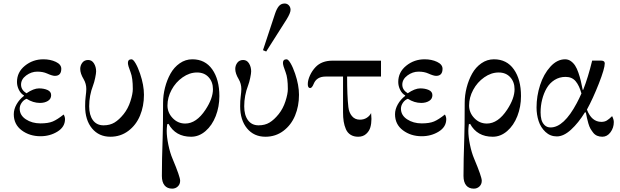

<svg xmlns="http://www.w3.org/2000/svg" viewBox="-20 -782 3581 1109"><path d="M59.6 -122.1Q59.6 -150.9 75.7 -179.4Q91.8 -208 118.2 -228V-231Q100.1 -241.2 89.1 -263.2Q78.1 -285.2 78.1 -308.6Q78.1 -365.2 124 -402.3Q169.9 -439.5 230.5 -439.5Q271 -439.5 302.5 -424.6Q334 -409.7 334 -384.8Q334 -343.8 296.9 -343.8Q282.2 -343.8 252 -357.4Q228.5 -368.2 195.3 -368.2Q161.1 -368.2 131.3 -346.2Q101.6 -324.2 101.6 -293Q101.6 -262.7 132.8 -243.2Q174.3 -271.5 205.1 -271.5Q233.4 -271.5 254.4 -262.2Q275.4 -252.9 275.4 -232.4Q275.4 -210.4 256.6 -199Q237.8 -187.5 210.9 -187.5Q170.9 -187.5 133.8 -211.4Q117.2 -205.6 105.5 -189Q93.8 -172.4 93.8 -154.3Q93.8 -116.2 129.4 -92.8Q165 -69.3 213.9 -69.3Q258.3 -69.3 284.7 -80.3Q311 -91.3 347.7 -120.6Q355.5 -107.4 355.5 -93.8Q355.5 -48.8 312 -22Q268.6 4.9 213.9 4.9Q150.9 4.9 105.2 -29.3Q59.6 -63.5 59.6 -122.1Z M443.4 -383.8Q443.4 -403.8 455.3 -419.7Q467.3 -435.5 489.3 -435.5Q510.7 -435.5 522.9 -415.5Q535.2 -395.5 535.2 -369.6Q535.2 -358.4 529.8 -332.3Q524.4 -306.2 517.6 -288.6Q495.1 -230.5 495.1 -168Q495.1 -117.2 516.8 -87.6Q538.6 -58.1 578.1 -58.1Q614.7 -58.1 641.4 -74.2Q668 -90.3 694.3 -123Q719.7 -154.8 733.4 -197.5Q747.1 -240.2 747.1 -267.6Q747.1 -332 734.4 -364.3Q718.8 -403.8 718.8 -418.5Q718.8 -439.5 739.7 -439.5Q749.5 -439.5 763.2 -416Q776.9 -392.6 789.1 -356.4Q811.5 -290.5 811.5 -234.4Q811.5 -168.9 788.8 -114.3Q766.1 -59.6 721.2 -25.9Q676.3 7.8 617.7 7.8Q551.3 7.8 511.5 -40.3Q471.7 -88.4 471.7 -168.5Q471.7 -201.2 474.6 -222.7Q478.5 -252.9 478.5 -267.6Q478.5 -298.3 463.4 -324.2Q443.4 -357.4 443.4 -383.8Z M915 234.4Q915 142.1 919.4 17.6Q921.9 -44.4 921.9 -187.5Q921.9 -231.9 933.1 -275.9Q944.3 -319.8 964.8 -356.7Q985.4 -393.6 1018.3 -416.5Q1051.3 -439.5 1090.8 -439.5Q1165 -439.5 1206.1 -381.1Q1247.1 -322.8 1247.1 -227.1Q1247.1 -165.5 1226.1 -111.6Q1205.1 -57.6 1167.2 -24.9Q1129.4 7.8 1084 7.8Q993.7 7.8 953.1 -66.9L945.8 -64Q942.9 -39.6 942.9 -26.4Q942.9 7.8 952.4 54.2Q961.9 100.6 976.6 134.8Q1020.5 239.3 1020.5 261.7Q1020.5 282.2 1007.1 294.9Q993.7 307.6 974.6 307.6Q945.8 307.6 930.4 288.6Q915 269.5 915 234.4ZM947.3 -172.9Q947.3 -131.3 977.3 -99.9Q1007.3 -68.4 1049.8 -68.4Q1114.3 -68.4 1167 -148.4Q1210 -213.4 1210 -266.6Q1210 -308.6 1185.1 -335.9Q1160.2 -363.3 1118.2 -363.3Q1074.7 -363.3 1034.7 -335.2Q994.6 -307.1 970.9 -262.9Q947.3 -218.8 947.3 -172.9Z M1499 -492.2 1568.4 -702.1Q1578.1 -731.4 1590.8 -746.6Q1603.5 -761.7 1624 -761.7Q1638.7 -761.7 1648.4 -751.2Q1658.2 -740.7 1658.2 -725.1Q1658.2 -707 1635.7 -670.4L1517.6 -484.4ZM1338.9 -383.8Q1338.9 -403.8 1350.8 -419.7Q1362.8 -435.5 1384.8 -435.5Q1406.2 -435.5 1418.5 -415.5Q1430.7 -395.5 1430.7 -369.6Q1430.7 -358.4 1425.3 -332.3Q1419.9 -306.2 1413.1 -288.6Q1390.6 -230.5 1390.6 -168Q1390.6 -117.2 1412.4 -87.6Q1434.1 -58.1 1473.6 -58.1Q1510.3 -58.1 1536.9 -74.2Q1563.5 -90.3 1589.8 -123Q1615.2 -154.8 1628.9 -197.5Q1642.6 -240.2 1642.6 -267.6Q1642.6 -332 1629.9 -364.3Q1614.3 -403.8 1614.3 -418.5Q1614.3 -439.5 1635.3 -439.5Q1645 -439.5 1658.7 -416Q1672.4 -392.6 1684.6 -356.4Q1707 -290.5 1707 -234.4Q1707 -168.9 1684.3 -114.3Q1661.6 -59.6 1616.7 -25.9Q1571.8 7.8 1513.2 7.8Q1446.8 7.8 1407 -40.3Q1367.2 -88.4 1367.2 -168.5Q1367.2 -201.2 1370.1 -222.7Q1374 -252.9 1374 -267.6Q1374 -298.3 1358.9 -324.2Q1338.9 -357.4 1338.9 -383.8Z M1757.8 -295.9Q1757.8 -318.8 1770.3 -346.2Q1782.7 -373.5 1803.2 -395Q1838.4 -431.6 1900.4 -431.6H2180.7V-339.8H1984.9Q1984.9 -227.5 1992.2 -163.6Q1995.6 -132.3 2012.7 -111.6Q2029.8 -90.8 2058.6 -90.8Q2081.5 -90.8 2098.4 -101.6Q2115.2 -112.3 2123.5 -128.9Q2125.5 -106.9 2125.5 -95.2Q2125.5 -68.4 2119.1 -46.4Q2112.8 -24.4 2094.7 -8.3Q2076.7 7.8 2048.8 7.8Q2022.9 7.8 2004.9 -3.7Q1986.8 -15.1 1977.8 -36.1Q1968.8 -57.1 1965.1 -80.3Q1961.4 -103.5 1961.4 -133.8V-339.8H1860.8Q1809.1 -339.8 1792 -297.9Q1782.2 -273.4 1771.5 -273.4Q1757.8 -273.4 1757.8 -295.9Z M2261.7 -122.1Q2261.7 -150.9 2277.8 -179.4Q2293.9 -208 2320.3 -228V-231Q2302.2 -241.2 2291.3 -263.2Q2280.3 -285.2 2280.3 -308.6Q2280.3 -365.2 2326.2 -402.3Q2372.1 -439.5 2432.6 -439.5Q2473.1 -439.5 2504.6 -424.6Q2536.1 -409.7 2536.1 -384.8Q2536.1 -343.8 2499 -343.8Q2484.4 -343.8 2454.1 -357.4Q2430.7 -368.2 2397.5 -368.2Q2363.3 -368.2 2333.5 -346.2Q2303.7 -324.2 2303.7 -293Q2303.7 -262.7 2335 -243.2Q2376.5 -271.5 2407.2 -271.5Q2435.5 -271.5 2456.5 -262.2Q2477.5 -252.9 2477.5 -232.4Q2477.5 -210.4 2458.7 -199Q2439.9 -187.5 2413.1 -187.5Q2373 -187.5 2335.9 -211.4Q2319.3 -205.6 2307.6 -189Q2295.9 -172.4 2295.9 -154.3Q2295.9 -116.2 2331.5 -92.8Q2367.2 -69.3 2416 -69.3Q2460.4 -69.3 2486.8 -80.3Q2513.2 -91.3 2549.8 -120.6Q2557.6 -107.4 2557.6 -93.8Q2557.6 -48.8 2514.2 -22Q2470.7 4.9 2416 4.9Q2353 4.9 2307.4 -29.3Q2261.7 -63.5 2261.7 -122.1Z M2657.2 234.4Q2657.2 142.1 2661.6 17.6Q2664.1 -44.4 2664.1 -187.5Q2664.1 -231.9 2675.3 -275.9Q2686.5 -319.8 2707 -356.7Q2727.5 -393.6 2760.5 -416.5Q2793.5 -439.5 2833 -439.5Q2907.2 -439.5 2948.2 -381.1Q2989.3 -322.8 2989.3 -227.1Q2989.3 -165.5 2968.3 -111.6Q2947.3 -57.6 2909.4 -24.9Q2871.6 7.8 2826.2 7.8Q2735.8 7.8 2695.3 -66.9L2688 -64Q2685.1 -39.6 2685.1 -26.4Q2685.1 7.8 2694.6 54.2Q2704.1 100.6 2718.8 134.8Q2762.7 239.3 2762.7 261.7Q2762.7 282.2 2749.3 294.9Q2735.8 307.6 2716.8 307.6Q2688 307.6 2672.6 288.6Q2657.2 269.5 2657.2 234.4ZM2689.5 -172.9Q2689.5 -131.3 2719.5 -99.9Q2749.5 -68.4 2792 -68.4Q2856.4 -68.4 2909.2 -148.4Q2952.1 -213.4 2952.1 -266.6Q2952.1 -308.6 2927.2 -335.9Q2902.3 -363.3 2860.4 -363.3Q2816.9 -363.3 2776.9 -335.2Q2736.8 -307.1 2713.1 -262.9Q2689.5 -218.8 2689.5 -172.9Z M3079.1 -161.1Q3079.1 -227.1 3099.6 -290.5Q3120.1 -354 3158.9 -396.7Q3197.8 -439.5 3244.1 -439.5Q3262.2 -439.5 3277.1 -429Q3292 -418.5 3302.2 -402.6Q3312.5 -386.7 3321 -361.8Q3329.6 -336.9 3334.7 -314.9Q3339.8 -293 3345.7 -263.2H3348.6Q3377 -335.4 3400.4 -432.1H3450.2Q3473.1 -432.1 3473.1 -416Q3473.1 -386.2 3439 -299.3Q3404.8 -212.4 3370.1 -148.9Q3397 -78.1 3453.6 -78.1Q3472.2 -78.1 3485.4 -86.2Q3498.5 -94.2 3515.6 -111.3Q3525.4 -91.8 3525.4 -77.1Q3525.4 -43.9 3506.3 -18.1Q3487.3 7.8 3459 7.8Q3442.9 7.8 3429.4 2.2Q3416 -3.4 3406.7 -15.1Q3397.5 -26.9 3390.6 -38.6Q3383.8 -50.3 3378.4 -69.1Q3373 -87.9 3370.4 -100.3Q3367.7 -112.8 3363.8 -132.8H3358.4Q3320.8 -71.8 3278.3 -33Q3235.8 5.9 3196.3 5.9Q3158.2 5.9 3130.6 -20Q3103 -45.9 3091.1 -82.8Q3079.1 -119.6 3079.1 -161.1ZM3102.5 -132.8Q3102.5 -109.9 3107.2 -91.6Q3111.8 -73.2 3125.2 -59.6Q3138.7 -45.9 3160.2 -45.9Q3236.8 -45.9 3311.5 -186.5Q3325.7 -212.9 3338.4 -242.2Q3326.2 -287.1 3305.2 -312.5Q3284.2 -337.9 3246.6 -337.9Q3211.4 -337.9 3183.1 -320.1Q3154.8 -302.2 3137.7 -272.7Q3120.6 -243.2 3111.6 -207.3Q3102.5 -171.4 3102.5 -132.8Z"/></svg>

Font: Theano Didot
Style: Regular
Weight: 400
Designer: Alexey Kryukov
Version: Version 2.0